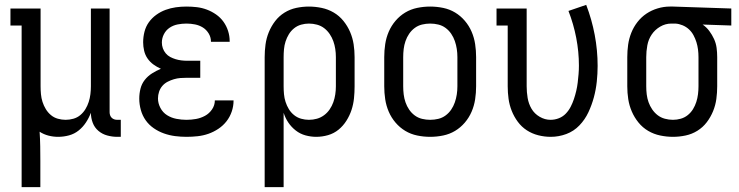

<svg xmlns="http://www.w3.org/2000/svg" viewBox="-20 -555 3040 790"><path d="M69 215V-450H23V-520H147V-200Q147 -184 148.5 -167.5Q150 -151 155 -135.5Q160 -120 168.5 -106Q177 -92 189.5 -81.5Q202 -71 218 -66.5Q234 -62 250 -62Q266 -62 282 -66.5Q298 -71 310.5 -81.5Q323 -92 331.5 -106Q340 -120 345 -135.5Q350 -151 352 -167.5Q354 -184 354 -200V-520H431V-93Q431 -87 433 -81Q435 -75 439.5 -70.5Q444 -66 450 -64Q456 -62 462 -62H477V8H462Q442 8 421.5 2.5Q401 -3 385 -16.5Q369 -30 361.5 -50Q354 -70 354 -91Q346 -70 333.5 -51Q321 -32 303.5 -18Q286 -4 264 2Q242 8 219 8Q199 8 179.5 3Q160 -2 143 -13Q145 17 145.5 47Q146 77 146 107V215Z M747 8Q724 8 700.5 5Q677 2 654.5 -6Q632 -14 612.5 -27.5Q593 -41 579.5 -60Q566 -79 559.5 -102.5Q553 -126 553 -149Q553 -170 558 -190Q563 -210 575.5 -226Q588 -242 605.5 -253Q623 -264 642 -272Q626 -279 611.5 -289.5Q597 -300 587 -314.5Q577 -329 573 -346.5Q569 -364 569 -381Q569 -403 574.5 -424.5Q580 -446 592.5 -463.5Q605 -481 623 -494Q641 -507 661.5 -514.5Q682 -522 703.5 -525Q725 -528 747 -528Q769 -528 790 -525.5Q811 -523 831 -515.5Q851 -508 869 -495.5Q887 -483 899.5 -465.5Q912 -448 918.5 -427.5Q925 -407 925 -386V-383H848V-384Q848 -402 838.5 -417.5Q829 -433 814.5 -442Q800 -451 782.5 -454.5Q765 -458 747 -458Q729 -458 711 -454.5Q693 -451 678 -441Q663 -431 654.5 -414.5Q646 -398 646 -380Q646 -368 650 -356.5Q654 -345 662 -335.5Q670 -326 680.5 -320.5Q691 -315 702.5 -311.5Q714 -308 726 -306.5Q738 -305 750 -305H804V-235H750Q736 -235 722.5 -234Q709 -233 695.5 -229Q682 -225 669.5 -218.5Q657 -212 648 -201.5Q639 -191 634.5 -177.5Q630 -164 630 -150Q630 -130 640 -111Q650 -92 667.5 -81Q685 -70 706 -66Q727 -62 747 -62Q767 -62 786.5 -65.5Q806 -69 823.5 -78.5Q841 -88 852.5 -105Q864 -122 864 -142H941V-141Q941 -118 933.5 -96Q926 -74 912 -56Q898 -38 878.5 -25Q859 -12 837.5 -4.5Q816 3 793 5.5Q770 8 747 8Z M1069 215V-320Q1069 -346 1072.5 -372Q1076 -398 1086 -422.5Q1096 -447 1112 -468Q1128 -489 1150.5 -503Q1173 -517 1199 -522.5Q1225 -528 1251 -528Q1277 -528 1303.5 -522.5Q1330 -517 1353 -503.5Q1376 -490 1393 -469Q1410 -448 1420.5 -423.5Q1431 -399 1435 -373Q1439 -347 1439 -320V-200Q1439 -175 1436.5 -150.5Q1434 -126 1426.5 -103Q1419 -80 1405.5 -58.5Q1392 -37 1373 -21.5Q1354 -6 1330 1Q1306 8 1281 8Q1259 8 1237 2Q1215 -4 1197 -18Q1179 -32 1166.5 -50.5Q1154 -69 1147 -91V215ZM1251 -62Q1268 -62 1284 -66.5Q1300 -71 1313.5 -81Q1327 -91 1336.5 -105Q1346 -119 1351.5 -134.5Q1357 -150 1359.5 -166.5Q1362 -183 1362 -200V-320Q1362 -337 1359.5 -353.5Q1357 -370 1351.5 -385.5Q1346 -401 1336.5 -415Q1327 -429 1314 -439Q1301 -449 1284.5 -453.5Q1268 -458 1251 -458Q1235 -458 1219 -453.5Q1203 -449 1190 -438.5Q1177 -428 1168.5 -414Q1160 -400 1155 -384.5Q1150 -369 1148.5 -352.5Q1147 -336 1147 -320V-200Q1147 -184 1148.5 -167.5Q1150 -151 1155 -135.5Q1160 -120 1168.5 -106Q1177 -92 1190 -81.5Q1203 -71 1219 -66.5Q1235 -62 1251 -62Z M1750 8Q1723 8 1696.5 2.5Q1670 -3 1647.5 -16.5Q1625 -30 1607.5 -50.5Q1590 -71 1579.5 -95.5Q1569 -120 1565 -146.5Q1561 -173 1561 -200V-320Q1561 -347 1565 -373.5Q1569 -400 1579.5 -424.5Q1590 -449 1607.5 -469.5Q1625 -490 1647.5 -503.5Q1670 -517 1696.5 -522.5Q1723 -528 1750 -528Q1777 -528 1803.5 -522.5Q1830 -517 1852.5 -503.5Q1875 -490 1892.5 -469.5Q1910 -449 1920.5 -424.5Q1931 -400 1935 -373.5Q1939 -347 1939 -320V-200Q1939 -173 1935 -146.5Q1931 -120 1920.5 -95.5Q1910 -71 1892.5 -50.5Q1875 -30 1852.5 -16.5Q1830 -3 1803.5 2.5Q1777 8 1750 8ZM1750 -62Q1767 -62 1783.5 -66Q1800 -70 1813.5 -80Q1827 -90 1836.5 -104Q1846 -118 1851.5 -134Q1857 -150 1859.5 -166.5Q1862 -183 1862 -200V-320Q1862 -337 1859.5 -353.5Q1857 -370 1851.5 -386Q1846 -402 1836.5 -416Q1827 -430 1813.5 -440Q1800 -450 1783.5 -454Q1767 -458 1750 -458Q1733 -458 1716.5 -454Q1700 -450 1686.5 -440Q1673 -430 1663.5 -416Q1654 -402 1648.5 -386Q1643 -370 1641 -353.5Q1639 -337 1639 -320V-200Q1639 -183 1641 -166.5Q1643 -150 1648.5 -134Q1654 -118 1663.5 -104Q1673 -90 1686.5 -80Q1700 -70 1716.5 -66Q1733 -62 1750 -62Z M2246 8Q2220 8 2194.5 1.5Q2169 -5 2147.5 -19Q2126 -33 2110.5 -54Q2095 -75 2085.5 -99Q2076 -123 2072.5 -148.5Q2069 -174 2069 -200V-450H2023V-520H2147V-200Q2147 -176 2151 -152Q2155 -128 2167 -107.5Q2179 -87 2200.5 -74.5Q2222 -62 2245 -62Q2263 -62 2279.5 -68.5Q2296 -75 2308 -87.5Q2320 -100 2328 -115.5Q2336 -131 2341.5 -147.5Q2347 -164 2351 -181Q2355 -198 2357 -215Q2359 -232 2360.5 -249.5Q2362 -267 2362 -285Q2362 -342 2351 -399Q2340 -456 2319 -510L2392 -535Q2415 -475 2427 -411.5Q2439 -348 2439 -284Q2439 -252 2435.5 -219Q2432 -186 2423.5 -154.5Q2415 -123 2401 -93Q2387 -63 2364 -39Q2341 -15 2310 -3.5Q2279 8 2246 8Z M2749 8Q2723 8 2696.5 2.5Q2670 -3 2647 -16.5Q2624 -30 2607 -51Q2590 -72 2579.5 -96.5Q2569 -121 2565 -147Q2561 -173 2561 -200V-320Q2561 -346 2564.5 -371Q2568 -396 2577.5 -420Q2587 -444 2603 -464.5Q2619 -485 2640 -499Q2661 -513 2686 -520.5Q2711 -528 2736 -528H2750L2989 -520V-450L2871 -454Q2887 -443 2898.5 -427.5Q2910 -412 2918 -394.5Q2926 -377 2928.5 -358Q2931 -339 2931 -320V-200Q2931 -174 2927.5 -148Q2924 -122 2914 -97.5Q2904 -73 2888 -52Q2872 -31 2849.5 -17Q2827 -3 2801 2.5Q2775 8 2749 8ZM2749 -62Q2765 -62 2781 -66.5Q2797 -71 2810 -81.5Q2823 -92 2831.5 -106Q2840 -120 2845 -135.5Q2850 -151 2852 -167.5Q2854 -184 2854 -200V-320Q2854 -336 2852 -351.5Q2850 -367 2845.5 -381.5Q2841 -396 2833.5 -410Q2826 -424 2814.5 -434.5Q2803 -445 2788.5 -451Q2774 -457 2759 -458H2742Q2718 -458 2696.5 -445.5Q2675 -433 2661.5 -413Q2648 -393 2643.5 -368.5Q2639 -344 2639 -320V-200Q2639 -183 2641 -166.5Q2643 -150 2648.5 -134.5Q2654 -119 2663.5 -105Q2673 -91 2686 -81Q2699 -71 2715.5 -66.5Q2732 -62 2749 -62Z"/></svg>

Font: Iosevka Curly Slab
Style: Regular
Weight: 400
Monospace: yes
Designer: Belleve Invis
Foundry: Belleve Invis
Version: Version 22.1.2; ttfautohint (v1.8.4)